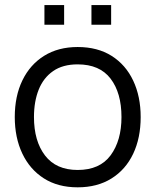

<svg xmlns="http://www.w3.org/2000/svg" viewBox="-20 -746 632 780"><path d="M351.5 -645.5V-725.5H431.5V-645.5ZM160.5 -645.5V-725.5H240.5V-645.5ZM295.5 15Q215 15 158 -21.5Q101 -58 70.5 -122.5Q40 -187 40 -270.5Q40 -355.5 71 -419.5Q102 -483.5 159.2 -519.2Q216.5 -555 295.5 -555Q376.5 -555 433.8 -518.8Q491 -482.5 521.2 -418.2Q551.5 -354 551.5 -270.5Q551.5 -185.5 521 -121.2Q490.5 -57 433 -21Q375.5 15 295.5 15ZM295.5 -55.5Q385.5 -55.5 429.5 -115.2Q473.5 -175 473.5 -270.5Q473.5 -368.5 429.2 -426.5Q385 -484.5 295.5 -484.5Q235 -484.5 195.8 -457.2Q156.5 -430 137.2 -381.8Q118 -333.5 118 -270.5Q118 -173 163 -114.2Q208 -55.5 295.5 -55.5Z"/></svg>

Font: Manrope ExtraLight
Style: Regular
Weight: 400
Version: Version 4.504